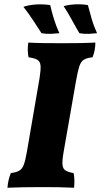

<svg xmlns="http://www.w3.org/2000/svg" viewBox="-20 -879 476 902"><path d="M166 -513Q172 -551 170.5 -570.5Q169 -590 155.5 -598Q142 -606 114 -610Q111 -625 110.5 -643Q110 -661 113 -679Q148 -677 186.5 -676.5Q225 -676 269 -676Q306 -676 346.5 -676.5Q387 -677 428 -679Q428 -662 425 -645Q422 -628 415 -610Q388 -607 374 -598.5Q360 -590 352.5 -567Q345 -544 337 -498L279 -166Q272 -126 273.5 -106Q275 -86 288 -78Q301 -70 326 -66Q329 -49 329.5 -32.5Q330 -16 328 3Q289 1 254.5 0.5Q220 0 176 0Q79 0 15 3Q18 -35 31 -66Q56 -69 70 -77Q84 -85 91.5 -104.5Q99 -124 106 -164ZM353 -723Q334 -755 317 -786.5Q300 -818 279 -850Q302 -857 333.5 -858.5Q365 -860 393 -855Q400 -827 410.5 -791Q421 -755 436 -723Q418 -721 397.5 -720Q377 -719 353 -723ZM175 -723Q155 -754 135 -784.5Q115 -815 90 -847Q116 -856 150.5 -858Q185 -860 216 -855Q222 -827 233 -791Q244 -755 259 -723Q240 -721 219.5 -720Q199 -719 175 -723Z"/></svg>

Font: Vollkorn ExtraBold
Style: Italic
Weight: 800
Italic angle: -11°
Designer: Friedrich Althausen
Foundry: Friedrich Althausen
Version: Version 5.000; ttfautohint (v1.8.3)